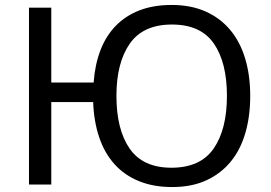

<svg xmlns="http://www.w3.org/2000/svg" viewBox="-20 -745 1092 775"><path d="M97 -714H187V-412H358Q363 -483 385 -541Q407 -599 446.5 -640Q486 -681 542.5 -703Q599 -725 673 -725Q750 -725 809 -699Q868 -673 908.5 -625Q949 -577 969.5 -509Q990 -441 990 -358Q990 -275 970 -207Q950 -139 910 -91Q870 -43 811.5 -16.5Q753 10 675 10Q599 10 540.5 -14Q482 -38 442 -82.5Q402 -127 380.5 -190.5Q359 -254 356 -333H187V0H97ZM672 -68Q789 -68 842.5 -145.5Q896 -223 896 -358Q896 -493 843 -569.5Q790 -646 674 -646Q558 -646 504 -569Q450 -492 450 -358Q450 -222 503.5 -145Q557 -68 672 -68Z"/></svg>

Font: BC Sans
Style: Regular
Weight: 400
Designer: Monotype Design Team
Province of B.C.
Foundry: Monotype Imaging Inc.
Version: Version 2.000;GOOG;noto-source:20170915:90ef993387c0